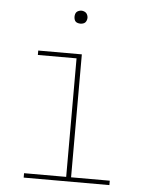

<svg xmlns="http://www.w3.org/2000/svg" viewBox="-51 -739 602 781"><g transform="rotate(5 250.0 -348.5)"><path d="M75 0V-18H247V-502H89V-520H267V-18H425V0ZM250 -644Q245 -644 239.5 -645.5Q234 -647 230.5 -650.5Q227 -654 225.5 -659.5Q224 -665 224 -670Q224 -675 225.5 -680.5Q227 -686 230.5 -689.5Q234 -693 239.5 -695Q245 -697 250 -697Q255 -697 260.5 -695Q266 -693 269.5 -689.5Q273 -686 275 -680.5Q277 -675 277 -670Q277 -665 275 -659.5Q273 -654 269.5 -650.5Q266 -647 260.5 -645.5Q255 -644 250 -644Z"/></g></svg>

Font: Iosevka Curly Slab Thin
Style: Regular
Weight: 100
Monospace: yes
Designer: Belleve Invis
Foundry: Belleve Invis
Version: Version 22.1.2; ttfautohint (v1.8.4)